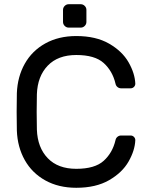

<svg xmlns="http://www.w3.org/2000/svg" viewBox="-20 -881 707 911"><path d="M342 -80Q430 -80 472 -118Q514 -156 528 -216Q530 -226 537.5 -232Q545 -238 554 -238H600Q609 -238 615.5 -231.5Q622 -225 622 -216Q620 -167 590 -114.5Q560 -62 497.5 -26Q435 10 342 10Q258 10 195 -25Q132 -60 97.5 -121.5Q63 -183 60 -261Q59 -291 59 -350Q59 -409 60 -439Q63 -517 97.5 -578.5Q132 -640 195 -675Q258 -710 342 -710Q435 -710 497.5 -674Q560 -638 590 -585.5Q620 -533 622 -484Q622 -475 615.5 -468.5Q609 -462 600 -462H554Q545 -462 537.5 -468Q530 -474 528 -484Q514 -544 472 -582Q430 -620 342 -620Q255 -620 206.5 -569.5Q158 -519 155 -434Q154 -404 154 -350Q154 -296 155 -266Q158 -181 206.5 -130.5Q255 -80 342 -80ZM363 -750H306Q295 -750 287 -758Q279 -766 279 -777V-834Q279 -845 287 -853Q295 -861 306 -861H363Q374 -861 382 -853Q390 -845 390 -834V-777Q390 -766 382 -758Q374 -750 363 -750Z"/></svg>

Font: Rubik
Style: Regular
Weight: 400
Designer: Hubert & Fischer
Foundry: Hubert & Fischer
Version: Version 1.100